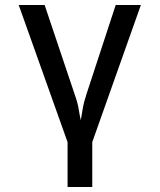

<svg xmlns="http://www.w3.org/2000/svg" viewBox="-20 -570 640 770"><path d="M251 180V0L55 -550H159L279 -193Q291 -160 295.5 -132.5Q300 -105 304 -88Q307 -105 311.5 -132.5Q316 -160 327 -193L444 -550H545L350 0V180Z"/></svg>

Font: JetBrains Mono NL Medium
Style: Regular
Weight: 500
Monospace: yes
Designer: Philipp Nurullin, Konstantin Bulenkov
Foundry: JetBrains
Version: Version 2.305; ttfautohint (v1.8.4.7-5d5b)